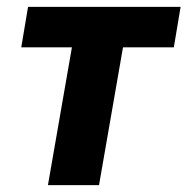

<svg xmlns="http://www.w3.org/2000/svg" viewBox="-20 -540 547 560"><path d="M61.8 -520H506.8L487 -402H42ZM268.8 0H119.8L196.6 -441.4H345.6Z"/></svg>

Font: Fixel Italic Variable Display Thin
Style: Italic
Weight: 100
Italic angle: -10°
Designer: AlfaBravo + MacPaw
Foundry: Kyrylo Tkachov, Marchela Mozhyna, Serhii Makarenko, Maria Weinstein, Zakhar Kryvoshyya
Version: Version 1.210;Glyphs 3.2 (3217)